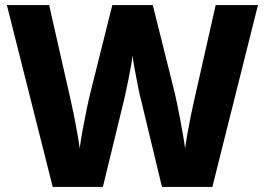

<svg xmlns="http://www.w3.org/2000/svg" viewBox="-20 -734 1040 754"><path d="M993 -714 814 0H616L533 -345Q530 -355 525.5 -377Q521 -399 516 -425Q511 -451 506.5 -475.5Q502 -500 501 -516Q499 -500 494.5 -475.5Q490 -451 485 -425Q480 -399 475 -377Q470 -355 468 -345L384 0H187L7 -714H173L258 -339Q263 -318 270 -283Q277 -248 283.5 -211.5Q290 -175 293 -151Q297 -183 305 -226.5Q313 -270 321.5 -310.5Q330 -351 336 -374L421 -714H580L665 -374Q669 -357 675 -329Q681 -301 687 -268.5Q693 -236 698.5 -205Q704 -174 707 -151Q710 -175 716.5 -211.5Q723 -248 730 -282.5Q737 -317 742 -338L827 -714Z"/></svg>

Font: Noto Sans Malayalam ExtraBold
Style: Regular
Weight: 800
Designer: Jelle Bosma - Monotype Design Team
Foundry: Monotype Imaging Inc.
Version: Version 2.104; ttfautohint (v1.8.4.7-5d5b)